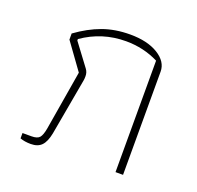

<svg xmlns="http://www.w3.org/2000/svg" viewBox="-99 -626 764 743"><g transform="rotate(20 283.0 -255.0)"><path d="M55 3V-19H92Q116 -19 125 -29.5Q134 -40 139 -68L180 -313L102 -421V-446Q153 -483 204 -501.5Q255 -520 317 -520Q388 -520 432 -493Q476 -466 476 -425V0H445V-459Q383 -490 311 -490Q212 -490 132 -434V-428L200 -337Q209 -325 209 -309Q209 -299 208 -293L166 -58Q159 -22 143.5 -6Q128 10 99 10Q74 10 55 3Z"/></g></svg>

Font: Athiti ExtraLight
Style: Regular
Weight: 250
Version: Version 1.032